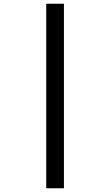

<svg xmlns="http://www.w3.org/2000/svg" viewBox="-20 -778 591 1030"><path d="M228 -758H323V232H228Z"/></svg>

Font: Noto Sans NKo Unjoined SemiBold
Style: Regular
Weight: 600
Designer: Monotype Design Team
Foundry: Monotype Imaging Inc.
Version: Version 2.004